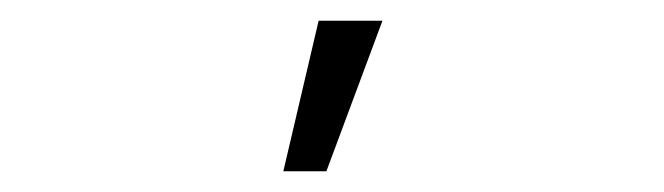

<svg xmlns="http://www.w3.org/2000/svg" viewBox="-20 -740 640 185"><path d="M287 -720H348.5L294.5 -575H253Z"/></svg>

Font: Hauora Light
Style: Regular
Weight: 300
Designer: Wayne Shih
Foundry: WCYS
Version: Version 1.001;hotconv 1.0.109;makeotfexe 2.5.65596